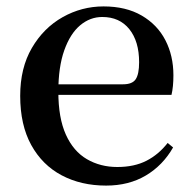

<svg xmlns="http://www.w3.org/2000/svg" viewBox="-20 -563 602 599"><path d="M311 16Q233 16 172.5 -16Q112 -48 77.5 -110.5Q43 -173 43 -264Q43 -351 79.5 -413.5Q116 -476 175.5 -509.5Q235 -543 303 -543Q373 -543 422 -514.5Q471 -486 496 -437.5Q521 -389 521 -328Q521 -292 515 -267H93V-300H364Q393 -300 403.5 -316Q414 -332 414 -369Q414 -434 383.5 -472Q353 -510 299 -510Q261 -510 230 -484Q199 -458 180.5 -406Q162 -354 162 -277Q162 -195 185.5 -143Q209 -91 251 -66.5Q293 -42 346 -42Q399 -42 437 -61.5Q475 -81 503 -117L520 -103Q488 -47 435 -15.5Q382 16 311 16Z"/></svg>

Font: Noto Serif KR ExtraLight SemiBold
Style: Regular
Weight: 600
Version: Version 2.002-H1;hotconv 1.1.0;makeotfexe 2.6.0